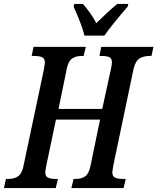

<svg xmlns="http://www.w3.org/2000/svg" viewBox="-38 -951 796 971"><path d="M-8 -46H3Q34 -46 53.5 -59.5Q73 -73 81 -113L183 -595Q189 -627 189 -635Q189 -654 176 -661Q163 -668 132 -668H122L132 -714H396L385 -668H375Q345 -668 326 -654.5Q307 -641 299 -600L258 -400H479L523 -602Q528 -624 528 -635Q528 -655 515.5 -661.5Q503 -668 475 -668H465L474 -714H738L728 -668H718Q687 -668 666.5 -654.5Q646 -641 637 -600L535 -114Q530 -84 530 -80Q530 -60 543 -53Q556 -46 587 -46H598L587 0H323L334 -46H345Q374 -46 393 -59.5Q412 -73 420 -114L468 -346H245L196 -113Q191 -86 191 -80Q191 -60 204 -53Q217 -46 245 -46H255L244 0H-18ZM334 -918 338 -931H382Q425 -880 449 -834Q512 -896 555 -931H611L608 -918Q527 -824 490 -771H389Q377 -823 334 -918Z"/></svg>

Font: Noto Serif CondSemiBold
Style: Italic
Weight: 600
Width: 3
Italic angle: -12°
Designer: Monotype Design Team
Foundry: Monotype Imaging Inc.
Version: Version 1.001